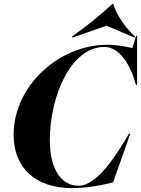

<svg xmlns="http://www.w3.org/2000/svg" viewBox="-20 -954 724 986"><path d="M50 -262C50 -90 164 12 350 12C445 12 531 -10 561 -18L649 -267H642C579 -160 480 0 383 0C303 0 236 -73 236 -234C236 -462 345 -713 516 -713C595 -713 652 -618 678 -518H684V-770H679L660 -707C634 -713 588 -724 530 -724C284 -724 50 -514 50 -262ZM349 -766 353 -761 527 -822 670 -761 674 -766C621 -815 577 -879 562 -934H557C502 -882 429 -822 349 -766Z"/></svg>

Font: Nyght Serif Bold Italic
Style: Regular
Weight: 700
Italic angle: -16°
Designer: Maksym Kobuzan
Version: Version 0.410;Glyphs 3.1.2 (3151)